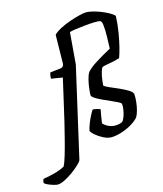

<svg xmlns="http://www.w3.org/2000/svg" viewBox="-313 -903 1024 1207"><g transform="rotate(-15 198.5 -300.0)"><path d="M-88 200Q-97 200 -114.5 195Q-132 190 -149 182.5Q-166 175 -172 168Q-172 149 -165 142Q-132 137 -92 126.5Q-52 116 -24 100Q-14 81 -1 38Q12 -5 26 -60Q40 -115 53 -168Q69 -238 84.5 -304.5Q100 -371 116 -442L42 -454Q42 -467 44 -477.5Q46 -488 48 -493L117 -501Q128 -503 132 -507.5Q136 -512 139 -524L142 -713Q158 -730 189 -746Q220 -762 255 -774Q290 -786 319 -793Q348 -800 361 -800Q386 -800 417 -791Q448 -782 475.5 -769.5Q503 -757 521 -745Q539 -733 538 -727Q536 -677 527.5 -625.5Q519 -574 508.5 -532.5Q498 -491 489 -468Q451 -456 419 -451.5Q387 -447 373 -440Q363 -424 356.5 -392.5Q350 -361 348 -327Q358 -318 384 -307Q410 -296 439.5 -283Q469 -270 493 -256Q517 -242 523 -227Q525 -204 522 -175Q519 -146 512 -120.5Q505 -95 496 -80Q478 -59 446 -40.5Q414 -22 378 -11Q342 0 314 0Q291 0 264 -13.5Q237 -27 216 -45Q195 -63 191 -75Q197 -101 207.5 -126.5Q218 -152 228.5 -171.5Q239 -191 245 -199Q256 -199 272 -195Q288 -191 294 -188Q291 -173 286.5 -148Q282 -123 279 -100Q291 -86 312 -75.5Q333 -65 357 -65Q367 -65 380.5 -67.5Q394 -70 403 -75Q413 -84 420.5 -105.5Q428 -127 431.5 -150.5Q435 -174 432 -188Q429 -193 412 -201.5Q395 -210 370 -221Q345 -232 320 -243.5Q295 -255 277 -266Q259 -277 255 -288Q255 -301 258 -329Q261 -357 268 -386.5Q275 -416 286 -433Q304 -455 347.5 -482.5Q391 -510 448 -541Q450 -581 450.5 -622Q451 -663 448 -691.5Q445 -720 435 -723Q426 -727 397 -726Q368 -725 333 -721.5Q298 -718 270 -714Q242 -710 233 -706L216 -500L82 87Q76 99 56 117.5Q36 136 9.5 155Q-17 174 -43.5 187Q-70 200 -88 200Z"/></g></svg>

Font: Texturina 72pt 72pt SemiBold
Style: Italic
Weight: 600
Italic angle: -11°
Designer: Guillermo Torres Carreño
Foundry: Omnibus-Type
Version: Version 1.002; ttfautohint (v1.8.3)